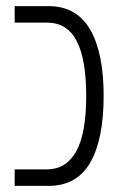

<svg xmlns="http://www.w3.org/2000/svg" viewBox="-20 -608 406 628"><path d="M28 0V-54H134Q196 -54 229 -112.5Q262 -171 262 -295Q262 -413 231 -473.5Q200 -534 134 -534H28V-588H138Q230 -588 274.5 -512Q319 -436 319 -295Q319 -152 275 -76Q231 0 139 0Z"/></svg>

Font: Noto Sans Hebrew ExtraCondensed Light
Style: Regular
Weight: 300
Width: 2
Designer: Monotype Design Team
Foundry: Monotype Imaging Inc.
Version: Version 2.004; ttfautohint (v1.8.4.7-5d5b)